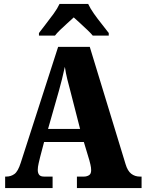

<svg xmlns="http://www.w3.org/2000/svg" viewBox="-20 -951 736 971"><path d="M6 0V-58H12Q35 -58 53 -71Q71 -84 85 -128L274 -714H434L615 -121Q625 -87 643.5 -72.5Q662 -58 687 -58H696V0H369V-58H405Q418 -58 429.5 -64.5Q441 -71 441 -90Q441 -103 437.5 -118Q434 -133 432 -140L404 -233H203L183 -157Q180 -145 175.5 -125.5Q171 -106 171 -92Q171 -76 178 -67Q185 -58 203 -58H246V0ZM223 -299H385L336 -490Q328 -519 320.5 -549.5Q313 -580 308 -613Q301 -581 293.5 -550.5Q286 -520 278 -492ZM177 -784Q191 -803 211.5 -829Q232 -855 251.5 -882Q271 -909 281 -931H426Q436 -909 455 -882Q474 -855 495 -829Q516 -803 530 -784V-771H449Q442 -780 424 -797.5Q406 -815 386 -833Q366 -851 353 -863Q339 -850 320 -833Q301 -816 284 -799.5Q267 -783 258 -771H177Z"/></svg>

Font: Noto Serif Lao Condensed Black
Style: Regular
Weight: 900
Width: 3
Designer: Monotype Design Team
Foundry: Monotype Imaging Inc.
Version: Version 2.003; ttfautohint (v1.8.4.7-5d5b)